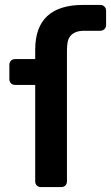

<svg xmlns="http://www.w3.org/2000/svg" viewBox="-20 -760 451 780"><path d="M147 0Q136 0 129.5 -6.5Q123 -13 123 -24V-415H42Q31 -415 24.5 -421.5Q18 -428 18 -439V-496Q18 -507 24.5 -513.5Q31 -520 42 -520H123V-558Q123 -740 318 -740H387Q397 -740 404 -733.5Q411 -727 411 -716V-659Q411 -648 404 -641.5Q397 -635 387 -635H323Q301 -635 287 -629Q273 -623 265 -612.5Q257 -602 254.5 -587.5Q252 -573 252 -556V-24Q252 -13 245.5 -6.5Q239 0 228 0Z"/></svg>

Font: Fz Rubik Med
Style: Regular
Weight: 500
Designer: Hubert and Fischer
Foundry: Hubert and Fischer
Version: Vit hóa bi FontZin.com